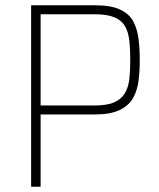

<svg xmlns="http://www.w3.org/2000/svg" viewBox="-20 -708 601 728"><path d="M98 0V-688H340Q401 -688 436 -671.5Q471 -655 486 -625.5Q501 -596 505.5 -559Q510 -522 510 -481Q510 -441 505.5 -403.5Q501 -366 485 -337Q469 -308 434 -291Q399 -274 340 -274H134V0ZM134 -308H338Q386 -308 413 -320Q440 -332 453.5 -354.5Q467 -377 470.5 -409Q474 -441 474 -481Q474 -521 470.5 -553.5Q467 -586 454 -608.5Q441 -631 413.5 -642.5Q386 -654 338 -654H134Z"/></svg>

Font: Saira SemiCondensed Thin
Style: Regular
Weight: 250
Width: 4
Designer: Hector Gatti with collaboration of the Omnibus-Type team
Foundry: Omnibus-Type
Version: Version 1.101